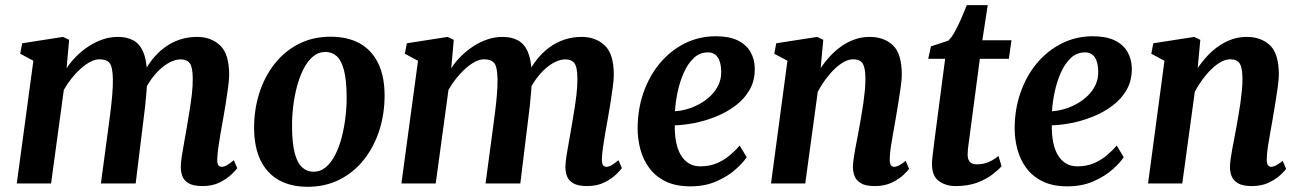

<svg xmlns="http://www.w3.org/2000/svg" viewBox="-20 -711 5040 744"><path d="M247.9 -556.6 238.1 -446.7Q254.7 -472 277 -494Q299.4 -516 325.3 -532.7Q351.2 -549.3 379.4 -558.7Q407.5 -568 436.5 -568Q472.2 -568 496.6 -554.6Q521 -541.2 534.4 -511.1Q547.7 -481.1 549.9 -430.6Q550.2 -423.5 550.2 -415.8Q550.1 -408.2 549.6 -400Q549 -391.9 548.2 -383.3L529 -411.9Q545.3 -448.6 567.6 -477.3Q589.8 -506.1 617.1 -526.4Q644.4 -546.7 676.1 -557.4Q707.8 -568 743.3 -568Q797.7 -568 832.9 -535Q868 -502.1 868 -420.9Q868 -403.9 864 -373.1Q860 -342.3 854.5 -308.4Q849 -274.4 844 -247Q839.5 -221.9 834.6 -194.1Q829.7 -166.4 826.1 -140.3Q822.4 -114.2 821.8 -94.2Q821.6 -76.6 826.4 -70.6Q831.2 -64.6 838.7 -64.6Q848.2 -64.6 858.5 -70.3Q868.7 -75.9 886 -90.2L899.4 -59.4Q894.2 -52.1 877.3 -35.4Q860.3 -18.8 832 -4.4Q803.8 10 764.9 10Q729.1 10 710.7 -0.9Q692.4 -11.8 686.4 -29Q680.3 -46.2 680.5 -64.9Q680.8 -82 684.7 -107.6Q688.6 -133.1 694.1 -162.1Q699.6 -191.2 704.1 -219.1Q708.6 -245.9 714 -278.8Q719.5 -311.7 723.4 -345.2Q727.3 -378.7 726.9 -407.7Q726.6 -451.3 715.3 -466.1Q704 -480.9 680.2 -480.9Q660.9 -480.9 639.3 -470.2Q617.8 -459.4 596.9 -439.4Q575.9 -419.4 558.2 -392.1Q540.4 -364.7 528.6 -331.5L550.4 -408.2Q549.9 -385 547.8 -356.9Q545.6 -328.7 542.5 -300.3Q539.5 -271.9 536 -247L505.7 0H371L400.2 -217.9Q404 -245.7 408.1 -278.3Q412.2 -311 415 -344Q417.8 -377.1 417.4 -405.5Q416.4 -452.8 404.4 -467Q392.5 -481.2 364.9 -481.2Q349.4 -481.2 331.2 -472Q313.1 -462.8 294.3 -446.3Q275.5 -429.8 258.2 -408.3Q240.9 -386.8 227.3 -362.6L177.9 0H45L109.3 -475.5L58.3 -502.8L66 -543.3L224.1 -568Z M1260.8 -568.7Q1327.7 -568.7 1374.2 -542.7Q1420.6 -516.7 1445.3 -466.3Q1469.9 -415.8 1470.3 -342.8Q1470.6 -271.6 1450.4 -207.5Q1430.1 -143.4 1391.3 -93.8Q1352.6 -44.2 1297.1 -15.7Q1241.7 12.8 1172 12.8Q1106.8 12.8 1060.5 -13.2Q1014.2 -39.3 989.7 -89.7Q965.3 -140.2 964.6 -212.6Q964.2 -284.6 984.4 -348.9Q1004.6 -413.2 1043.2 -462.6Q1081.8 -512.1 1136.9 -540.4Q1191.9 -568.7 1260.8 -568.7ZM1241.6 -509.7Q1213.7 -509.7 1192.4 -491.6Q1171.2 -473.4 1155.8 -442.9Q1140.4 -412.4 1130.4 -374.5Q1120.5 -336.7 1115.9 -296.5Q1111.3 -256.4 1111.7 -219.6Q1112 -154.5 1122.4 -116.4Q1132.8 -78.3 1151.4 -62Q1169.9 -45.6 1194.3 -45.6Q1222 -45.6 1243.1 -63.6Q1264.2 -81.6 1279.5 -112.1Q1294.9 -142.6 1304.6 -180.6Q1314.3 -218.6 1318.9 -258.8Q1323.6 -299.1 1323.2 -336.4Q1322.8 -401.9 1312.7 -439.7Q1302.5 -477.5 1284.4 -493.6Q1266.3 -509.7 1241.6 -509.7Z M1738.4 -556.6 1728.6 -446.7Q1745.2 -472 1767.5 -494Q1789.9 -516 1815.8 -532.7Q1841.7 -549.3 1869.9 -558.7Q1898 -568 1927 -568Q1962.7 -568 1987.1 -554.6Q2011.5 -541.2 2024.9 -511.1Q2038.2 -481.1 2040.4 -430.6Q2040.7 -423.5 2040.7 -415.8Q2040.6 -408.2 2040.1 -400Q2039.5 -391.9 2038.7 -383.3L2019.5 -411.9Q2035.8 -448.6 2058.1 -477.3Q2080.3 -506.1 2107.6 -526.4Q2134.9 -546.7 2166.6 -557.4Q2198.3 -568 2233.8 -568Q2288.2 -568 2323.4 -535Q2358.5 -502.1 2358.5 -420.9Q2358.5 -403.9 2354.5 -373.1Q2350.5 -342.3 2345 -308.4Q2339.5 -274.4 2334.5 -247Q2330 -221.9 2325.1 -194.1Q2320.2 -166.4 2316.6 -140.3Q2312.9 -114.2 2312.3 -94.2Q2312.1 -76.6 2316.9 -70.6Q2321.7 -64.6 2329.2 -64.6Q2338.7 -64.6 2349 -70.3Q2359.2 -75.9 2376.5 -90.2L2389.9 -59.4Q2384.7 -52.1 2367.8 -35.4Q2350.8 -18.8 2322.5 -4.4Q2294.3 10 2255.4 10Q2219.6 10 2201.2 -0.9Q2182.9 -11.8 2176.9 -29Q2170.8 -46.2 2171 -64.9Q2171.3 -82 2175.2 -107.6Q2179.1 -133.1 2184.6 -162.1Q2190.1 -191.2 2194.6 -219.1Q2199.1 -245.9 2204.5 -278.8Q2210 -311.7 2213.9 -345.2Q2217.8 -378.7 2217.4 -407.7Q2217.1 -451.3 2205.8 -466.1Q2194.5 -480.9 2170.7 -480.9Q2151.4 -480.9 2129.8 -470.2Q2108.3 -459.4 2087.4 -439.4Q2066.4 -419.4 2048.7 -392.1Q2030.9 -364.7 2019.1 -331.5L2040.9 -408.2Q2040.4 -385 2038.3 -356.9Q2036.1 -328.7 2033 -300.3Q2030 -271.9 2026.5 -247L1996.2 0H1861.5L1890.7 -217.9Q1894.5 -245.7 1898.6 -278.3Q1902.7 -311 1905.5 -344Q1908.3 -377.1 1907.9 -405.5Q1906.9 -452.8 1894.9 -467Q1883 -481.2 1855.4 -481.2Q1839.9 -481.2 1821.7 -472Q1803.6 -462.8 1784.8 -446.3Q1766 -429.8 1748.7 -408.3Q1731.4 -386.8 1717.8 -362.6L1668.4 0H1535.5L1599.8 -475.5L1548.8 -502.8L1556.5 -543.3L1714.6 -568Z M2873.4 -102Q2860.1 -81 2830.4 -54.6Q2800.6 -28.1 2756.5 -8.5Q2712.4 11.1 2655 11.1Q2598.8 11.1 2559.7 -7.9Q2520.6 -26.9 2496.5 -59.2Q2472.5 -91.4 2461.7 -131.4Q2450.9 -171.3 2450.8 -212.6Q2450.9 -288.3 2473.9 -353.3Q2496.8 -418.3 2537.9 -467Q2579 -515.7 2634.2 -543.1Q2689.4 -570.5 2753.8 -570.5Q2805.8 -570.5 2838.8 -554.3Q2871.8 -538.1 2887.9 -510.2Q2903.9 -482.3 2904.7 -447.8Q2905.7 -399.9 2885.1 -363.6Q2864.5 -327.4 2830 -301.6Q2795.4 -275.7 2753.9 -259Q2712.4 -242.4 2670.7 -234.3Q2629 -226.2 2594.8 -225.4Q2594.1 -190.3 2599.8 -161.3Q2605.4 -132.3 2617.7 -111Q2630 -89.8 2649.1 -78.1Q2668.2 -66.4 2693.9 -66.4Q2728.9 -66.4 2756.9 -78.1Q2784.8 -89.8 2807 -108.4Q2829.2 -127 2846.2 -147ZM2723.6 -508Q2691.6 -508 2668.5 -486.3Q2645.3 -464.5 2629.9 -429.7Q2614.5 -395 2606 -355.4Q2597.6 -315.8 2595.4 -280Q2616.7 -281 2641.5 -287.9Q2666.2 -294.9 2690 -307.8Q2713.9 -320.8 2733.4 -339.5Q2753 -358.1 2764.3 -382.5Q2775.7 -406.8 2774.6 -436.4Q2773.6 -472 2760.5 -490Q2747.4 -508 2723.6 -508Z M3160.1 -447.4Q3177.8 -473.4 3198.6 -495.4Q3219.4 -517.4 3243.4 -533.7Q3267.3 -550.1 3294.1 -559Q3320.8 -568 3350.1 -568Q3405.5 -568 3440 -535.6Q3474.5 -503.2 3474.5 -421.2Q3474.5 -403.9 3470.2 -372.9Q3465.9 -341.9 3460.3 -308Q3454.7 -274 3450.1 -247Q3445.9 -222 3440.7 -194.2Q3435.5 -166.4 3431.7 -140.2Q3427.9 -114 3427.7 -94.2Q3427.5 -76.6 3432.6 -70.6Q3437.6 -64.6 3444.1 -64.6Q3453.1 -64.6 3463.2 -69.8Q3473.4 -74.9 3489.6 -87.7L3502.7 -56.6Q3498.3 -49.7 3481.3 -33.6Q3464.3 -17.4 3436.3 -3.7Q3408.3 10 3369.7 10Q3334.6 10 3316.3 -0.8Q3298 -11.6 3291.4 -28.8Q3284.8 -46 3285.1 -65.2Q3285.4 -78 3287.8 -95.5Q3290.1 -113.1 3294 -133.8Q3297.9 -154.4 3302.1 -176.1Q3306.2 -197.7 3309.9 -217.9Q3313.5 -238.3 3317.7 -262.3Q3321.9 -286.2 3325.5 -311.5Q3329 -336.8 3331.4 -361.4Q3333.8 -385.9 3333.5 -407.7Q3333.1 -436.9 3328.2 -452.7Q3323.3 -468.6 3312.9 -474.9Q3302.5 -481.2 3285.7 -481.2Q3269 -481.2 3250.6 -471.2Q3232.2 -461.2 3214.1 -443.8Q3196 -426.5 3179.2 -403.8Q3162.4 -381.2 3148.9 -355.7L3100.3 0H2967.7L3031.3 -475.5L2980.3 -502.8L2988 -543.3L3146.8 -568L3170.2 -556.6Z M3737.3 -183.7Q3735.2 -167.4 3733.5 -155.2Q3731.8 -142.9 3730.7 -132.6Q3729.6 -122.3 3729.6 -111.8Q3729.6 -93.4 3738.2 -83.8Q3746.9 -74.2 3764.2 -74.2Q3790.6 -74.2 3811.3 -83.2Q3831.9 -92.3 3849.1 -106.6L3861.1 -67Q3848.1 -52 3824.5 -34.1Q3800.9 -16.1 3765.8 -3Q3730.7 10 3682.3 10Q3645.3 10 3618.4 -9.2Q3591.4 -28.4 3591.4 -76.4Q3591.4 -80.1 3591.7 -85.8Q3591.9 -91.5 3593.2 -102.1Q3594.5 -112.8 3596.6 -130.6Q3598.7 -148.4 3602.3 -176.3L3642.4 -483.1H3576.8L3587.3 -531.3L3654.4 -553.3Q3667.3 -565.1 3680.4 -589Q3693.5 -612.9 3705.4 -640.4Q3717.3 -668 3726.3 -691H3807.4L3786.6 -555H3899.4L3889.4 -483.1H3776.9Z M4334.4 -102Q4321.1 -81 4291.4 -54.6Q4261.6 -28.1 4217.5 -8.5Q4173.4 11.1 4116 11.1Q4059.8 11.1 4020.7 -7.9Q3981.6 -26.9 3957.5 -59.2Q3933.5 -91.4 3922.7 -131.4Q3911.9 -171.3 3911.8 -212.6Q3911.9 -288.3 3934.9 -353.3Q3957.8 -418.3 3998.9 -467Q4040 -515.7 4095.2 -543.1Q4150.4 -570.5 4214.8 -570.5Q4266.8 -570.5 4299.8 -554.3Q4332.8 -538.1 4348.9 -510.2Q4364.9 -482.3 4365.7 -447.8Q4366.7 -399.9 4346.1 -363.6Q4325.5 -327.4 4291 -301.6Q4256.4 -275.7 4214.9 -259Q4173.4 -242.4 4131.7 -234.3Q4090 -226.2 4055.8 -225.4Q4055.1 -190.3 4060.8 -161.3Q4066.4 -132.3 4078.7 -111Q4091 -89.8 4110.1 -78.1Q4129.2 -66.4 4154.9 -66.4Q4189.9 -66.4 4217.9 -78.1Q4245.8 -89.8 4268 -108.4Q4290.2 -127 4307.2 -147ZM4184.6 -508Q4152.6 -508 4129.5 -486.3Q4106.3 -464.5 4090.9 -429.7Q4075.5 -395 4067 -355.4Q4058.6 -315.8 4056.4 -280Q4077.7 -281 4102.5 -287.9Q4127.2 -294.9 4151 -307.8Q4174.9 -320.8 4194.4 -339.5Q4214 -358.1 4225.3 -382.5Q4236.7 -406.8 4235.6 -436.4Q4234.6 -472 4221.5 -490Q4208.4 -508 4184.6 -508Z M4621.1 -447.4Q4638.8 -473.4 4659.6 -495.4Q4680.4 -517.4 4704.4 -533.7Q4728.3 -550.1 4755.1 -559Q4781.8 -568 4811.1 -568Q4866.5 -568 4901 -535.6Q4935.5 -503.2 4935.5 -421.2Q4935.5 -403.9 4931.2 -372.9Q4926.9 -341.9 4921.3 -308Q4915.7 -274 4911.1 -247Q4906.9 -222 4901.7 -194.2Q4896.5 -166.4 4892.7 -140.2Q4888.9 -114 4888.7 -94.2Q4888.5 -76.6 4893.6 -70.6Q4898.6 -64.6 4905.1 -64.6Q4914.1 -64.6 4924.2 -69.8Q4934.4 -74.9 4950.6 -87.7L4963.7 -56.6Q4959.3 -49.7 4942.3 -33.6Q4925.3 -17.4 4897.3 -3.7Q4869.3 10 4830.7 10Q4795.6 10 4777.3 -0.8Q4759 -11.6 4752.4 -28.8Q4745.8 -46 4746.1 -65.2Q4746.4 -78 4748.8 -95.5Q4751.1 -113.1 4755 -133.8Q4758.9 -154.4 4763.1 -176.1Q4767.2 -197.7 4770.9 -217.9Q4774.5 -238.3 4778.7 -262.3Q4782.9 -286.2 4786.5 -311.5Q4790 -336.8 4792.4 -361.4Q4794.8 -385.9 4794.5 -407.7Q4794.1 -436.9 4789.2 -452.7Q4784.3 -468.6 4773.9 -474.9Q4763.5 -481.2 4746.7 -481.2Q4730 -481.2 4711.6 -471.2Q4693.2 -461.2 4675.1 -443.8Q4657 -426.5 4640.2 -403.8Q4623.4 -381.2 4609.9 -355.7L4561.3 0H4428.7L4492.3 -475.5L4441.3 -502.8L4449 -543.3L4607.8 -568L4631.2 -556.6Z"/></svg>

Font: Merriweather Light
Style: Italic
Weight: 300
Italic angle: -7.8°
Designer: Eben Sorkin
Foundry: Eben Sorkin
Version: Version 2.101